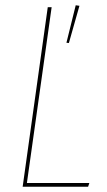

<svg xmlns="http://www.w3.org/2000/svg" viewBox="-20 -708 404 728"><path d="M267.1 -688 281.2 -686 241.2 -544.9 231.9 -545.9ZM175.8 -680.7 82 -14.2H318.8L314 0H65.9L161.1 -680.7Z"/></svg>

Font: Fira Sans Compressed Hair
Style: Italic
Weight: 100
Width: 3
Italic angle: -8°
Designer: Carrois Corporate & Edenspiekermann AG
Foundry: Carrois Corporate GbR & Edenspiekermann AG
Version: Version 4.203;PS 004.203;hotconv 1.0.88;makeotf.lib2.5.64775